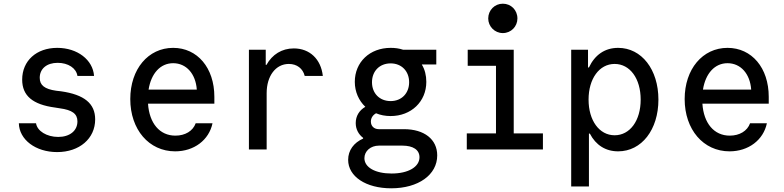

<svg xmlns="http://www.w3.org/2000/svg" viewBox="-20 -809 4240 1039"><path d="M82 -142C84 -53 173 14 289 14C410 14 495 -59 495 -163C495 -249 436 -297 310 -315L284 -318C221 -327 195 -348 195 -388C195 -437 233 -469 292 -469C349 -469 393 -440 399 -398H489C483 -485 399 -550 290 -550C177 -550 100 -480 100 -378C100 -291 157 -243 278 -227L303 -223C371 -214 399 -193 399 -152C399 -101 357 -68 295 -68C233 -68 181 -100 175 -142Z M781 -248H1140V-285C1140 -442 1048 -550 917 -550C782 -550 685 -435 685 -273C685 -108 786 10 928 10C1030 10 1111 -51 1130 -142H1039C1024 -100 982 -75 929 -75C844 -75 788 -142 781 -248ZM917 -467C988 -467 1039 -410 1045 -324H784C798 -412 848 -467 917 -467Z M1423 0V-305C1423 -398 1472 -463 1543 -463C1587 -463 1619 -438 1629 -398H1727C1717 -489 1656 -547 1570 -547C1505 -547 1453 -514 1422 -458H1418V-540H1327V0Z M1900 -366C1900 -312 1922 -264 1957 -231C1924 -212 1905 -181 1905 -143C1905 -110 1920 -82 1945 -63V-59C1895 -37 1864 4 1864 56C1864 146 1960 210 2097 210C2244 210 2346 137 2346 32C2346 -55 2276 -110 2166 -110H2030C2004 -110 1987 -127 1987 -151C1987 -170 1997 -186 2015 -196C2039 -186 2065 -181 2094 -181C2205 -181 2287 -259 2287 -366C2287 -401 2279 -433 2263 -459V-460H2341V-540H2161C2140 -547 2118 -550 2094 -550C1981 -550 1900 -473 1900 -366ZM2031 -21H2157C2216 -21 2250 2 2250 42C2250 94 2190 130 2099 130C2011 130 1952 97 1952 47C1952 9 1985 -21 2031 -21ZM2094 -262C2034 -262 1993 -304 1993 -364C1993 -424 2034 -466 2094 -466C2153 -466 2194 -424 2194 -364C2194 -304 2153 -262 2094 -262Z M2506 0H2918V-87H2760V-540H2511V-453H2664V-87H2506ZM2622 -709C2622 -666 2657 -630 2701 -630C2746 -630 2780 -666 2780 -709C2780 -754 2746 -789 2701 -789C2657 -789 2622 -754 2622 -709Z M3071 -540V200H3167V-86H3172C3204 -24 3257 10 3325 10C3452 10 3543 -107 3543 -270C3543 -433 3452 -550 3325 -550C3253 -550 3199 -512 3167 -444H3162V-540ZM3306 -463C3389 -463 3447 -384 3447 -270C3447 -156 3389 -77 3306 -77C3223 -77 3165 -157 3165 -270C3165 -383 3223 -463 3306 -463Z M3781 -248H4140V-285C4140 -442 4048 -550 3917 -550C3782 -550 3685 -435 3685 -273C3685 -108 3786 10 3928 10C4030 10 4111 -51 4130 -142H4039C4024 -100 3982 -75 3929 -75C3844 -75 3788 -142 3781 -248ZM3917 -467C3988 -467 4039 -410 4045 -324H3784C3798 -412 3848 -467 3917 -467Z"/></svg>

Font: CommitMono
Style: 500Regular
Weight: 500
Monospace: yes
Designer: Eigil Nikolajsen
Foundry: Eigil Nikolajsen
Version: Version 1.143